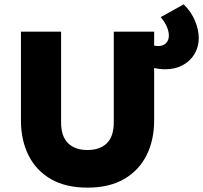

<svg xmlns="http://www.w3.org/2000/svg" viewBox="-20 -845 931 880"><path d="M381 15Q281 15 213.2 -24.2Q145.5 -63.5 110.8 -133Q76 -202.5 76 -293V-700H260V-284.5Q260 -220 291.8 -188.8Q323.5 -157.5 381 -157.5Q438.5 -157.5 470 -188.8Q501.5 -220 501.5 -284.5V-700H686.5V-293Q686.5 -203 651.8 -133.5Q617 -64 549 -24.5Q481 15 381 15ZM737.5 -527.5Q707 -527.5 675 -536.2Q643 -545 610 -556.5V-662.5Q639 -651.5 662.8 -642.8Q686.5 -634 705 -634Q728.5 -634 741.2 -647.5Q754 -661 754 -682Q754 -699 745.5 -720.5Q737 -742 716.5 -766.5L822 -825Q857 -790.5 874 -749.2Q891 -708 891 -671Q891 -630.5 871.8 -598Q852.5 -565.5 818 -546.5Q783.5 -527.5 737.5 -527.5Z"/></svg>

Font: Geologica Roman ExtraBold
Style: Regular
Weight: 800
Designer: Sindre Bremnes, Frode Helland
Foundry: Monokrom Skriftforlag AS
Version: Version 1.010;gftools[0.9.28]